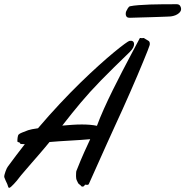

<svg xmlns="http://www.w3.org/2000/svg" viewBox="-91 -881 887 919"><path d="M537.1 -686Q544.4 -685.1 547.6 -680.7Q550.8 -676.3 550.8 -669.9Q550.8 -661.6 545.9 -652.3Q541 -643.1 529.8 -631.8Q486.3 -589.8 452.4 -556.4Q418.5 -522.9 390.6 -494.4Q362.8 -465.8 339.8 -440.4Q316.9 -415 295.7 -389.9Q274.4 -364.7 252.9 -337.9Q231.4 -311 207 -279.8Q228 -281.7 252 -283.4Q275.9 -285.2 300.8 -285.2Q320.8 -285.2 339.1 -283.7Q357.4 -282.2 373 -278.8Q386.2 -314.9 406.2 -359.6Q426.3 -404.3 449 -450.2Q471.7 -496.1 494.4 -539.8Q517.1 -583.5 535.4 -617.9Q553.7 -652.3 565.4 -674.3Q577.1 -696.3 578.1 -698.2Q578.1 -699.2 581.1 -699.2Q582.5 -699.2 585 -698.7Q587.4 -698.2 589.8 -698.2Q590.8 -698.2 591.3 -698.7Q591.8 -699.2 592.8 -699.2H595.2Q598.1 -699.2 600.8 -697Q603.5 -694.8 606 -693.8Q614.3 -689.5 620.1 -685.3Q626 -681.2 626 -671.9Q626 -670.4 626 -668.5Q626 -666.5 625 -664.1Q624 -659.7 616 -639.2Q607.9 -618.7 595.2 -587.9Q582.5 -557.1 566.2 -518.6Q549.8 -480 532 -439.5Q514.2 -398.9 496.3 -359.1Q478.5 -319.3 462.9 -286.1Q452.6 -264.6 421.1 -194.1Q389.6 -123.5 335 -2Q333.5 2 331.1 2.9Q328.6 3.9 326.2 3.9Q323.7 3.9 321.5 3.4Q319.3 2.9 317.9 2.9Q315.4 2.9 314 5.9Q310.5 12.2 304.2 12.2Q298.3 12.2 296.9 8.8Q294.4 4.9 288.8 1.5Q283.2 -2 280.8 -8.8Q279.8 -11.7 278.3 -14.2Q276.9 -16.6 275.6 -19.8Q274.4 -22.9 273.7 -27.1Q272.9 -31.2 272.9 -38.1Q272.9 -46.9 273.2 -51.3Q273.4 -55.7 273.7 -58.3Q273.9 -61 274.4 -62.3Q274.9 -63.5 275.9 -65.9Q296.4 -117.7 312.7 -153.8Q329.1 -189.9 340.8 -214.8Q320.8 -212.9 295.7 -211.2Q270.5 -209.5 244.1 -208Q217.8 -206.5 192.1 -204.8Q166.5 -203.1 146 -201.2Q137.2 -190.4 123.3 -173.8Q109.4 -157.2 93.5 -138.9Q77.6 -120.6 61.5 -102.1Q45.4 -83.5 32.2 -68.1Q19 -52.7 10.3 -42.5Q1.5 -32.2 1 -30.8Q-3.4 -24.4 -10.5 -16.1Q-17.6 -7.8 -24.7 -0.2Q-31.7 7.3 -37.8 12.7Q-43.9 18.1 -46.9 18.1Q-50.8 18.1 -52.2 12Q-53.7 5.9 -56.2 0Q-60.1 -8.3 -63.7 -15.9Q-67.4 -23.4 -69.8 -30.8Q-69.8 -31.7 -70.3 -32.7Q-70.8 -33.7 -70.8 -35.2Q-70.8 -40 -68.8 -47.1Q-66.9 -54.2 -64.2 -61.5Q-61.5 -68.8 -58.6 -75Q-55.7 -81.1 -53.2 -84Q-32.7 -111.8 -12.9 -138.2Q6.8 -164.6 27.8 -190.9Q16.1 -190.9 11 -191.7Q5.9 -192.4 4.9 -194.8Q3.9 -198.2 1.7 -199.2Q-0.5 -200.2 -2.7 -200.4Q-4.9 -200.7 -6.3 -201.7Q-7.8 -202.6 -7.8 -206.1Q-7.8 -209 -7.6 -213.6Q-7.3 -218.3 -6.6 -223.1Q-5.9 -228 -4.6 -231.9Q-3.4 -235.8 -2 -236.8Q2.4 -241.7 14.2 -246.3Q25.9 -251 43.9 -257.8Q58.1 -262.7 90.8 -267.1Q143.6 -329.1 195.3 -384.3Q247.1 -439.5 294.4 -485.6Q341.8 -531.7 382.6 -568.4Q423.3 -605 454.3 -630.6Q485.4 -656.2 504.6 -670.2Q523.9 -684.1 527.8 -685.1Q530.3 -685.1 532.5 -685.5Q534.7 -686 537.1 -686ZM775.9 -837.9Q775.9 -829.6 770.5 -823.2Q765.1 -816.9 757.3 -812.3Q749.5 -807.6 740.2 -805.2Q731 -802.7 723.6 -802.2Q719.7 -801.8 704.6 -801.3Q689.5 -800.8 669.2 -800Q648.9 -799.3 626 -798.6Q603 -797.9 583 -797.4Q563 -796.9 548.6 -796.4Q534.2 -795.9 530.8 -795.9Q518.6 -795.9 514.6 -801.5Q510.7 -807.1 510.7 -814Q510.7 -819.3 511.7 -823.2Q512.7 -827.1 513.7 -828.1Q516.1 -834 521.2 -842Q526.4 -850.1 531.7 -851.1Q547.9 -854.5 573 -856.4Q598.1 -858.4 627.9 -859.4Q657.7 -860.4 690.4 -860.6Q723.1 -860.8 754.9 -860.8Q761.2 -860.8 765.4 -858.4Q769.5 -856 771.7 -852.3Q773.9 -848.6 774.9 -844.7Q775.9 -840.8 775.9 -837.9Z"/></svg>

Font: Oregano
Style: Italic
Weight: 400
Italic angle: -12°
Designer: Astigmatic (AOETI)
Foundry: Astigmatic (AOETI)
Version: Version 1.000